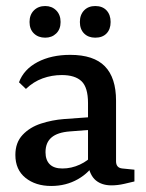

<svg xmlns="http://www.w3.org/2000/svg" viewBox="-20 -609 484 637"><path d="M150 8Q98 8 64.5 -19Q31 -46 31 -95Q31 -136 55 -161.5Q79 -187 116 -199Q153 -211 192 -214L289 -221V-179L212 -173Q171 -170 151 -153Q131 -136 131 -104Q131 -78 145 -64Q159 -50 187 -50Q217 -50 245 -63Q273 -76 289 -96L298 -74Q278 -37 238.5 -14.5Q199 8 150 8ZM43 -336Q59 -379 104.5 -403Q150 -427 213 -427Q291 -427 328 -389Q365 -351 365 -275V-74Q365 -52 386 -50L426 -46V-7Q414 -4 392 1Q370 6 350 6Q318 6 298 -10.5Q278 -27 272 -64V-267Q272 -319 250.5 -339.5Q229 -360 185 -360Q152 -360 121.5 -349Q91 -338 66 -314ZM181 -536Q181 -512 166.5 -498Q152 -484 130 -484Q107 -484 92.5 -498Q78 -512 78 -536Q78 -560 92.5 -574.5Q107 -589 130 -589Q152 -589 166.5 -574.5Q181 -560 181 -536ZM347 -536Q347 -512 333.5 -498Q320 -484 296 -484Q273 -484 259 -498Q245 -512 245 -536Q245 -560 259 -574.5Q273 -589 296 -589Q320 -589 333.5 -574.5Q347 -560 347 -536Z"/></svg>

Font: Yrsa Medium
Style: Regular
Weight: 500
Designer: Anna Giedrys (Yrsa+Rasa design), David Brezina (Yrsa art-direction, Rasa art-direction, design)
Foundry: Rosetta Type Foundry
Version: Version 2.004